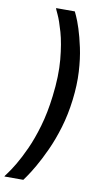

<svg xmlns="http://www.w3.org/2000/svg" viewBox="-110 -822 549 1028"><g transform="rotate(10 164.5 -308.0)"><path d="M95 160H-8Q-9 159 6 139.5Q21 120 44 81.5Q67 43 92.5 -13Q118 -69 139.5 -143Q161 -217 172 -308Q186 -421 178 -508Q170 -595 153 -654.5Q136 -714 121.5 -744.5Q107 -775 108 -776H210Q210 -776 220.5 -753.5Q231 -731 244.5 -689.5Q258 -648 270.5 -590Q283 -532 287 -461Q291 -390 281 -308Q271 -226 249.5 -154.5Q228 -83 201.5 -25.5Q175 32 151 73.5Q127 115 111 137.5Q95 160 95 160Z"/></g></svg>

Font: Inclusive Sans Medium
Style: Italic
Weight: 500
Italic angle: -7°
Designer: Olivia King
Foundry: Olivia King
Version: Version 2.004